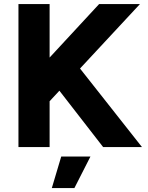

<svg xmlns="http://www.w3.org/2000/svg" viewBox="-20 -727 731 949"><path d="M151.2 -362.6 470 -707H671.8L161.4 -158ZM71.2 -707H225.2V0H71.2ZM211 -359.4 325.6 -451.6 681.8 0H489.8ZM282.6 46.8H427L347.8 202.4H236.2Z"/></svg>

Font: 寒蝉端黑体 Light
Style: Regular
Weight: 300
Designer: ChillDuanSans {Warren2060}; 
Source Han Sans {Ryoko NISHIZUKA 西塚涼子 (kana, bopomofo & ideographs); Paul D. Hunt (Latin, G
Foundry: ChillType&Adobe
Version: Version 1.300;Glyphs 3.3 (3306)